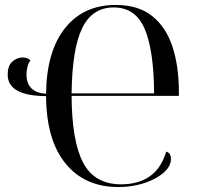

<svg xmlns="http://www.w3.org/2000/svg" viewBox="-20 -745 794 775"><path d="M458 10Q322 10 244.5 -85Q167 -180 166 -357Q11 -358 11 -444Q11 -479 29.5 -496Q48 -513 71 -513Q92 -513 103 -501Q95 -492 91 -476Q87 -460 87 -444Q87 -407 108 -387.5Q129 -368 166 -367Q168 -538 242.5 -631.5Q317 -725 447 -725Q538 -725 594 -680.5Q650 -636 676 -557Q702 -478 702 -375V-358H269Q270 -174 316 -87.5Q362 -1 469 -1Q537 -1 583.5 -32.5Q630 -64 651 -133Q670 -128 670 -103Q670 -74 640.5 -48Q611 -22 562.5 -6Q514 10 458 10ZM602 -368Q601 -542 564 -628.5Q527 -715 439 -715Q352 -715 311.5 -631Q271 -547 269 -368Z"/></svg>

Font: Noto Serif Display SemiCondensed
Style: Regular
Weight: 400
Width: 4
Designer: Monotype Design Team
Foundry: Monotype Imaging Inc.
Version: Version 2.009